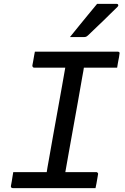

<svg xmlns="http://www.w3.org/2000/svg" viewBox="-20 -965 640 985"><path d="M309 -47H210L218 -71Q220 -87 223.5 -106Q227 -125 230 -142Q241 -206 252.5 -269.5Q264 -333 275.5 -397Q287 -461 298.5 -525Q310 -589 321 -653H421L412 -629Q410 -616 407.5 -600Q405 -584 402 -570Q391 -504 379 -439Q367 -374 355.5 -308.5Q344 -243 332 -177.5Q320 -112 309 -47ZM470 0H45Q43 0 41 -1Q39 -2 37.5 -3.5Q36 -5 36 -7Q36 -9 36 -11Q39 -24 40.5 -35.5Q42 -47 44 -58Q46 -69 48 -82H474Q477 -82 479 -80.5Q481 -79 482.5 -76.5Q484 -74 483 -71Q481 -59 479 -47.5Q477 -36 475 -24.5Q473 -13 470 0ZM159 -700H584Q589 -700 592 -697Q595 -694 593 -689Q592 -680 590.5 -671Q589 -662 587 -653.5Q585 -645 584 -636.5Q583 -628 581 -618H155Q150 -618 148 -621.5Q146 -625 146 -629Q148 -639 149.5 -647.5Q151 -656 152.5 -664.5Q154 -673 155.5 -682Q157 -691 159 -700ZM478 -945Q502 -945 517 -945Q532 -945 545.5 -945Q559 -945 580 -945Q585 -945 586.5 -940Q588 -935 583 -930Q561 -909 544.5 -892.5Q528 -876 512.5 -861Q497 -846 478 -828Q459 -810 431 -783Q428 -780 423.5 -777.5Q419 -775 413 -775Q399 -775 386.5 -775Q374 -775 362 -775Q350 -775 339 -775Q363 -805 385.5 -832.5Q408 -860 430.5 -887.5Q453 -915 478 -945Z"/></svg>

Font: Rec Mono Linear
Style: Italic
Weight: 400
Italic angle: -10°
Monospace: yes
Version: Version 1.085; ttfautohint (v1.8.4.7-5d5b)